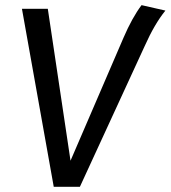

<svg xmlns="http://www.w3.org/2000/svg" viewBox="-20 -723 660 743"><path d="M527.8 -703.1 620.1 -682.1Q578.1 -630.4 540 -544.9L289.1 0H188L64.9 -689H165L252.9 -101.1L458 -577.1Q491.7 -655.3 527.8 -703.1Z"/></svg>

Font: FiraSans-Italic
Style: Italic
Weight: 400
Italic angle: -8°
Designer: Carrois Corporate & Edenspiekermann AG
Foundry: Carrois Corporate GbR & Edenspiekermann AG
Version: Version 3.106;PS 003.106;hotconv 1.0.70;makeotf.lib2.5.58329